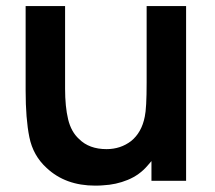

<svg xmlns="http://www.w3.org/2000/svg" viewBox="-20 -582 692 618"><path d="M579 -562.5V0H467.5V-63.5L455 -49Q429 -18.5 391.2 -3Q353.5 12.5 311.5 14.5Q307.5 15 301.2 15.2Q295 15.5 286.5 15.5Q190.5 15.5 130 -41.5Q86.5 -81 74.5 -140.5Q62.5 -199.5 62.5 -290.5V-562.5H189.5V-296Q189.5 -239 199.2 -198.2Q209 -157.5 234.5 -134.5Q267 -102 323 -102Q368 -102 402 -128Q436 -155.5 446 -206.5Q452 -233.5 452 -316.5V-317.5V-562.5Z"/></svg>

Font: Russisch Sans
Style: Bold
Weight: 700
Designer: Michael Sharanda (font) & Cristiano Sobral (main changes)
Foundry: Michael Sharanda
Version: Version 2.00;September 8, 2020;FontCreator 13.0.0.2681 64-bi